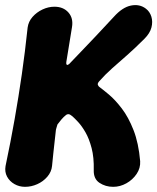

<svg xmlns="http://www.w3.org/2000/svg" viewBox="-39 -708 609 743"><path d="M58 15Q35.6 15 16.8 4.3Q-2 -6.4 -11.7 -24.6Q-21.4 -42.8 -17.6 -65.2Q2.4 -160.2 17.7 -247.1Q33 -334 45.5 -420.7Q58 -507.4 68 -601.8Q71.2 -624.8 87 -642.7Q102.8 -660.6 125.4 -671.3Q148 -682 171.6 -682Q206 -682 225.7 -659.8Q245.4 -637.6 239.6 -603L217.6 -467.8Q216.6 -460.8 219 -457.7Q221.4 -454.6 229.2 -460.8Q251.8 -484.4 276.2 -509.9Q300.6 -535.4 331.3 -567.7Q362 -600 401.6 -643Q434.6 -679.8 467.8 -686.5Q501 -693.2 525.4 -674.6Q540.6 -663.2 546.7 -643.7Q552.8 -624.2 547.1 -601.8Q541.4 -579.4 519.8 -557.8Q482.2 -520.2 451.8 -493.6Q421.4 -467 395.4 -444Q369.4 -421 344.2 -392.6Q337.8 -385 339.7 -379.7Q341.6 -374.4 345.6 -371.4Q359.2 -361.6 382.9 -341.7Q406.6 -321.8 432.3 -288.3Q458 -254.8 477.7 -204.6Q497.4 -154.4 503.4 -84.2Q505 -57.6 489.7 -34.9Q474.4 -12.2 450 1.4Q425.6 15 399 15Q369.2 15 345.9 -0.5Q322.6 -16 323.8 -50.2Q325 -98.8 315.5 -135Q306 -171.2 291.9 -195.7Q277.8 -220.2 263.7 -235.4Q249.6 -250.6 241.6 -257.6Q232.2 -265.4 227.1 -266.1Q222 -266.8 216.8 -263.4Q206.8 -255.2 198.7 -245.7Q190.6 -236.2 183.4 -226.4Q181 -220.4 179.4 -213.2Q177.8 -206 177.4 -205.6Q174.4 -176.6 171.9 -156Q169.4 -135.4 167.4 -115.1Q165.4 -94.8 162.4 -65.8Q160.2 -42.8 144.1 -24.1Q128 -5.4 105 4.8Q82 15 58 15Z"/></svg>

Font: Winky Sans
Style: Italic
Weight: 400
Italic angle: -8.97852°
Designer: Simon Atzbach
Foundry: typofactur
Version: Version 1.205